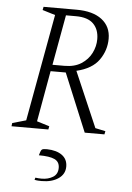

<svg xmlns="http://www.w3.org/2000/svg" viewBox="-56 -602 608 883"><g transform="rotate(5 248.5 -160.5)"><path d="M10 0 12 -15 75 -33 165 -527 106 -545 109 -560H262Q337 -560 378.5 -528Q420 -496 420 -440Q420 -386 388.5 -341.5Q357 -297 285 -280L395 -25L442 -15L439 0H348L237 -268H167L125 -33L183 -15L180 0ZM261 -530H215L173 -298H228Q275 -298 306 -318Q337 -338 352.5 -369Q368 -400 368 -433Q368 -478 342 -504Q316 -530 261 -530ZM170 239Q163 239 153.5 238.5Q144 238 137 236L140 226Q147 227 154 227.5Q161 228 169 228Q199 228 221 214.5Q243 201 243 172Q243 144 220 133Q197 122 147 122L152 106Q155 97 160 94Q165 91 182 91Q226 92 251.5 110.5Q277 129 277 163Q277 198 247 218.5Q217 239 170 239Z"/></g></svg>

Font: Spectral SC ExtraLight
Style: Italic
Weight: 275
Italic angle: -10°
Designer: Jean-Baptiste Levee
Foundry: Production Type
Version: Version 2.001